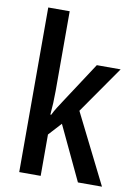

<svg xmlns="http://www.w3.org/2000/svg" viewBox="-86 -816 621 873"><g transform="rotate(10 225.0 -380.0)"><path d="M164 -760V-392Q164 -336 159 -282H163Q171 -299 183 -318Q195 -337 205 -352L328 -540H438L286 -322L447 0H336L218 -250L164 -191V0H65V-760Z"/></g></svg>

Font: Avrile Sans Condensed Medium
Style: Regular
Weight: 500
Width: 3
Designer: Monotype Design Team
Foundry: Monotype Imaging Inc.
Version: Version 2.001;September 10, 2019;FontCreator 11.5.0.2425 64-